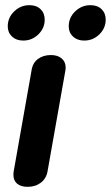

<svg xmlns="http://www.w3.org/2000/svg" viewBox="-20 -713 429 743"><path d="M32 -36Q32 -45 33 -50L102 -440Q106 -469 126.5 -484.5Q147 -500 177 -500Q203 -500 218.5 -487Q234 -474 234 -452Q234 -444 233 -440L164 -50Q159 -22 138 -6Q117 10 87 10Q61 10 46.5 -2Q32 -14 32 -36ZM10 -611Q10 -645 35 -669Q60 -693 94 -693Q121 -693 137 -677.5Q153 -662 153 -637Q153 -604 128.5 -580Q104 -556 70 -556Q43 -556 26.5 -571.5Q10 -587 10 -611ZM246 -611Q246 -645 271 -669Q296 -693 330 -693Q357 -693 373 -677.5Q389 -662 389 -637Q389 -604 364.5 -580Q340 -556 306 -556Q279 -556 262.5 -571.5Q246 -587 246 -611Z"/></svg>

Font: Kodchasan
Style: Bold Italic
Weight: 700
Italic angle: -10°
Version: Version 1.000; ttfautohint (v1.6)